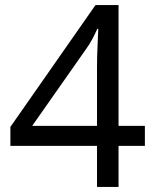

<svg xmlns="http://www.w3.org/2000/svg" viewBox="-20 -738 612 758"><path d="M552 -162H448V0H363V-162H21V-237L357 -718H448V-241H552ZM363 -466Q363 -518 365 -554.5Q367 -591 368 -624H364Q356 -605 344 -583Q332 -561 321 -546L107 -241H363Z"/></svg>

Font: Noto Sans Wancho
Style: Regular
Weight: 400
Designer: Monotype Design Team
Foundry: Monotype Imaging Inc.
Version: Version 2.001; ttfautohint (v1.8.4.7-5d5b)